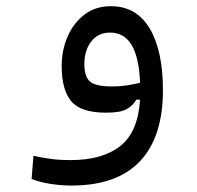

<svg xmlns="http://www.w3.org/2000/svg" viewBox="-20 -362 626 611"><path d="M207 228.5Q174.3 228.5 140.4 223.1Q106.4 217.8 80.6 207.5L86.4 133.8Q116.7 140.6 144 144Q171.4 147.5 203.6 147.5Q306.6 147.5 363 102.5Q419.4 57.6 425.8 -44.9H413.6Q402.8 -25.4 382.6 -14.4Q362.3 -3.4 317.9 -3.4Q236.8 -3.4 206.5 -40Q176.3 -76.7 176.3 -151.4Q176.3 -202.6 195.3 -246.1Q214.4 -289.6 249.3 -315.9Q284.2 -342.3 332.5 -342.3Q414.1 -342.3 456.3 -271.5Q498.5 -200.7 498.5 -74.7Q498.5 73.7 425.5 151.1Q352.5 228.5 207 228.5ZM425.8 -98.6Q422.4 -180.2 398.7 -219.2Q375 -258.3 330.6 -258.3Q292 -258.3 270.3 -230Q248.5 -201.7 248.5 -158.2Q248.5 -117.7 266.6 -102.3Q284.7 -86.9 337.4 -86.9Q361.3 -86.9 382.3 -90.1Q403.3 -93.3 425.8 -98.6Z"/></svg>

Font: Cascadia Code PL SemiLight
Style: Regular
Weight: 350
Monospace: yes
Designer: Aaron Bell
Foundry: Saja Typeworks
Version: Version 2404.023; ttfautohint (v1.8.4)